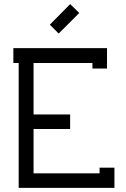

<svg xmlns="http://www.w3.org/2000/svg" viewBox="-20 -913 611 933"><path d="M265.1 -750 222.2 -793 320.8 -893.1 365.2 -850.1ZM429.2 -606.9H143.1V-356.9H320.8V-286.1H143.1V-70.8H463.9V-98.1H536.1V0H70.8V-606.9H44.9V-679.2H500V-580.1H429.2Z"/></svg>

Font: Rawengulk
Style: Bold
Weight: 700
Version: Version 0.92